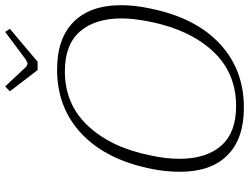

<svg xmlns="http://www.w3.org/2000/svg" viewBox="-130 -820 960 740"><g transform="rotate(-90 350.0 -450.0)"><path d="M368 -892 387 -910 461 -831Q469 -824 475 -824Q479 -824 491 -831L597 -910L609 -892L482 -785H450ZM58 -236Q58 -295 70 -350Q105 -522 205 -616Q305 -710 452 -710Q572 -710 636 -646Q700 -582 700 -463Q700 -409 687 -350Q652 -177 552 -83.5Q452 10 305 10Q185 10 121.5 -53.5Q58 -117 58 -236ZM636 -350Q649 -415 649 -461Q649 -564 598.5 -622Q548 -680 445 -680Q318 -680 234.5 -590.5Q151 -501 121 -350Q108 -292 108 -238Q108 -135 158.5 -77.5Q209 -20 311 -20Q439 -20 522 -109Q605 -198 636 -350Z"/></g></svg>

Font: Taviraj ExtraLight
Style: Italic
Weight: 275
Italic angle: -12°
Designer: Katatrad Team
Foundry: CadsonDemak
Version: Version 1.001